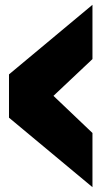

<svg xmlns="http://www.w3.org/2000/svg" viewBox="-20 -773 424 803"><path d="M203.6 -372.1 366.7 -216.8V9.8L17.6 -280.8V-461.9L366.7 -752.9V-525.9Z"/></svg>

Font: Moul
Style: Regular
Weight: 400
Designer: Danh Hong
Version: Version 8.002; ttfautohint (v1.8.3)